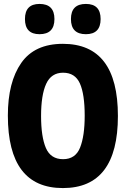

<svg xmlns="http://www.w3.org/2000/svg" viewBox="-20 -948 640 977"><path d="M257 -851Q257 -928 181 -928Q107 -928 107 -851Q107 -774 181 -774Q257 -774 257 -851ZM492 -851Q492 -928 417 -928Q341 -928 341 -851Q341 -774 417 -774Q492 -774 492 -851ZM580 -358Q580 -725 300 -725Q156 -725 88 -627.5Q20 -530 20 -360Q20 9 300 9Q580 9 580 -358ZM189 -358Q189 -465 215 -521.5Q241 -578 301 -578Q362 -578 386.5 -523.5Q411 -469 411 -359Q411 -256 387.5 -197Q364 -138 301 -138Q238 -138 213.5 -195Q189 -252 189 -358Z"/></svg>

Font: Noto Sans Mono UI ExtraBold
Style: Regular
Weight: 800
Designer: Monotype Design team
Foundry: Monotype Imaging Inc.
Version: 1.000